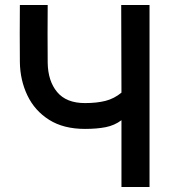

<svg xmlns="http://www.w3.org/2000/svg" viewBox="-20 -753 683 773"><path d="M582 -733V0H469V-269Q441 -248 405.5 -241Q370 -234 322 -234Q236 -234 178 -270.5Q120 -307 90.5 -368.5Q61 -430 60 -503Q59 -618 60 -733H172Q171 -617 172 -501Q173 -427 210 -382.5Q247 -338 322 -338Q370 -338 405 -347Q440 -356 469 -380L468 -733Z"/></svg>

Font: Kreadon Light
Style: Bold
Weight: 600
Designer: Reiya WATANABE
Foundry: StudioGnu
Version: Version 1.003; ttfautohint (v1.8.4.7-5d5b);gftools[0.9.32]